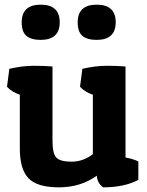

<svg xmlns="http://www.w3.org/2000/svg" viewBox="-20 -795 628 823"><path d="M395 -42Q326 8 232.5 8Q139 8 102 -31Q65 -70 65 -158V-389Q30 -401 10 -423L20 -500Q76 -513 124 -513Q172 -513 205 -510V-191Q205 -137 221.5 -119.5Q238 -102 287 -102Q336 -102 378 -134V-389Q343 -401 323 -423L333 -500Q389 -513 437 -513Q485 -513 518 -510V-120Q553 -113 573 -103V-24Q513 8 422 8Q397 -10 395 -42ZM73 -699Q73 -775 154.5 -775Q236 -775 236 -699.5Q236 -624 154 -624Q114 -624 93.5 -641Q73 -658 73 -699ZM313 -699Q313 -775 394.5 -775Q476 -775 476 -699.5Q476 -624 394 -624Q354 -624 333.5 -641Q313 -658 313 -699Z"/></svg>

Font: Patua One
Style: Regular
Weight: 400
Designer: luciano Vergara
Foundry: Luciano Vergara
Version: Version 1.002